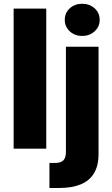

<svg xmlns="http://www.w3.org/2000/svg" viewBox="-20 -772 583 997"><path d="M220.2 -727.5V0H50.8V-727.5ZM322.3 -529.3H491.7V27.8Q491.7 88.9 468 127.9Q444.3 167 398.9 185.5Q353.5 204.1 288.6 204.1H236.8V74.2H265.1Q296.4 74.2 309.3 60.5Q322.3 46.9 322.3 17.1ZM406.7 -585.4Q368.2 -585.4 342.3 -609.4Q316.4 -633.3 316.4 -668.9Q316.4 -705.1 342.3 -728.8Q368.2 -752.4 406.7 -752.4Q445.3 -752.4 471.4 -728.8Q497.6 -705.1 497.6 -668.9Q497.6 -633.3 471.4 -609.4Q445.3 -585.4 406.7 -585.4Z"/></svg>

Font: Inter 24pt ExtraBold
Style: Regular
Weight: 800
Designer: Rasmus Andersson
Foundry: rsms
Version: Version 4.001;git-66647c0bb